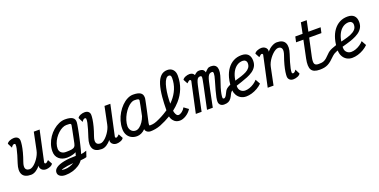

<svg xmlns="http://www.w3.org/2000/svg" viewBox="-19 -1835 6038 3062"><g transform="rotate(-20 3000.0 -304.0)"><path d="M61 -497 20 -578Q34 -603 69.5 -617.5Q105 -632 140 -632Q181 -632 204 -611.5Q227 -591 228 -556Q229 -528 222 -479Q215 -430 198 -365Q181 -300 153 -222Q127 -149 143 -113.5Q159 -78 212 -78Q232 -78 256.5 -92Q281 -106 305.5 -130.5Q330 -155 352 -186Q374 -217 390.5 -252Q407 -287 414 -322L475 -618H574L464 -109Q464 -106 462.5 -101.5Q461 -97 462 -92Q464 -85 469 -81.5Q474 -78 481 -78Q489 -78 499.5 -85Q510 -92 533 -114L573 -40Q560 -15 524 -0.5Q488 14 453 14Q422 14 398 -1Q374 -16 364 -41Q356 -60 362 -82Q322 -36 284 -12Q242 14 201 14Q91 14 56.5 -51Q22 -116 61 -233Q83 -298 99.5 -355Q116 -412 125.5 -455.5Q135 -499 132 -525Q131 -533 125.5 -536.5Q120 -540 112 -540Q99 -540 85.5 -528.5Q72 -517 61 -497Z M715 206Q658 206 624 182Q590 158 591 118Q591 73 637.5 40.5Q684 8 770 -9Q856 -26 972 -26Q976 -37 979.5 -52.5Q983 -68 989 -82Q967 -70 941 -62Q915 -54 888 -50Q861 -46 835 -46Q750 -46 698 -92.5Q646 -139 646 -217Q645 -279 665 -339.5Q685 -400 721 -453Q757 -506 804 -546Q851 -586 903.5 -609Q956 -632 1009 -632Q1092 -632 1132.5 -606.5Q1173 -581 1171 -527Q1171 -518 1167 -491.5Q1163 -465 1156 -427.5Q1149 -390 1140 -345.5Q1131 -301 1120.5 -254.5Q1110 -208 1099.5 -164.5Q1089 -121 1079.5 -84Q1070 -47 1062 -23Q1086 -25 1104.5 -30.5Q1123 -36 1157 -47L1125 50Q1106 57 1077.5 61Q1049 65 1021 67Q991 110 943 141Q895 172 836.5 189Q778 206 715 206ZM737 114Q780 114 820.5 101Q861 88 894 68Q840 72 793 79.5Q746 87 716.5 95Q687 103 686 108Q686 109 702 111.5Q718 114 737 114ZM845 -138Q907 -138 942 -143.5Q977 -149 994.5 -167Q1012 -185 1019 -222Q1046 -359 1061 -428.5Q1076 -498 1077 -513Q1076 -526 1070.5 -531.5Q1065 -537 1049 -538.5Q1033 -540 999 -540Q965 -540 928.5 -522Q892 -504 857.5 -472.5Q823 -441 796 -401Q769 -361 753.5 -316.5Q738 -272 739 -228Q742 -185 771 -161.5Q800 -138 845 -138Z M1261 -497 1220 -578Q1234 -603 1269.5 -617.5Q1305 -632 1340 -632Q1381 -632 1404 -611.5Q1427 -591 1428 -556Q1429 -528 1422 -479Q1415 -430 1398 -365Q1381 -300 1353 -222Q1327 -149 1343 -113.5Q1359 -78 1412 -78Q1432 -78 1456.5 -92Q1481 -106 1505.5 -130.5Q1530 -155 1552 -186Q1574 -217 1590.5 -252Q1607 -287 1614 -322L1675 -618H1774L1664 -109Q1664 -106 1662.5 -101.5Q1661 -97 1662 -92Q1664 -85 1669 -81.5Q1674 -78 1681 -78Q1689 -78 1699.5 -85Q1710 -92 1733 -114L1773 -40Q1760 -15 1724 -0.5Q1688 14 1653 14Q1622 14 1598 -1Q1574 -16 1564 -41Q1556 -60 1562 -82Q1522 -36 1484 -12Q1442 14 1401 14Q1291 14 1256.5 -51Q1222 -116 1261 -233Q1283 -298 1299.5 -355Q1316 -412 1325.5 -455.5Q1335 -499 1332 -525Q1331 -533 1325.5 -536.5Q1320 -540 1312 -540Q1299 -540 1285.5 -528.5Q1272 -517 1261 -497Z M2369 -101Q2471 -143 2558 -201Q2568 -208 2579 -215Q2580 -337 2589 -436Q2600 -558 2626.5 -642.5Q2653 -727 2698 -770.5Q2743 -814 2810 -814Q2869 -814 2904 -776Q2939 -738 2939 -673Q2939 -555 2900 -456Q2861 -357 2789 -276Q2739 -220 2676 -171Q2681 -137 2694 -112Q2711 -78 2736 -78Q2764 -78 2797.5 -103.5Q2831 -129 2850 -166L2925 -111Q2888 -54 2832.5 -20Q2777 14 2726 14Q2659 14 2620 -34Q2593 -65 2584 -109Q2499 -58 2400 -18Q2354 -1 2310 6.5Q2266 14 2231 14Q2205 14 2185.5 4.5Q2166 -5 2154.5 -20.5Q2143 -36 2142 -54Q2141 -51 2140 -52Q2139 -52 2139 -52Q2138 -51 2139 -50Q2109 -19 2072.5 -2.5Q2036 14 2000 14Q1944 14 1902 -10Q1860 -34 1837.5 -77Q1815 -120 1816 -177Q1816 -244 1835.5 -310Q1855 -376 1890 -434Q1925 -492 1969.5 -536.5Q2014 -581 2064 -606.5Q2114 -632 2163 -632Q2246 -632 2285.5 -606.5Q2325 -581 2325 -527Q2326 -522 2325 -512.5Q2324 -503 2319.5 -480.5Q2315 -458 2306 -414.5Q2297 -371 2281.5 -299.5Q2266 -228 2242 -120Q2238 -97 2239 -87.5Q2240 -78 2259 -78Q2272 -78 2300.5 -81.5Q2329 -85 2369 -101ZM2010 -78Q2042 -78 2075 -102.5Q2108 -127 2136 -168.5Q2164 -210 2181 -259Q2201 -358 2215.5 -427.5Q2230 -497 2231 -513Q2230 -529 2213.5 -534.5Q2197 -540 2153 -540Q2123 -540 2089.5 -519.5Q2056 -499 2024 -463Q1992 -427 1966 -381.5Q1940 -336 1924.5 -286Q1909 -236 1908 -187Q1910 -138 1938 -108Q1966 -78 2010 -78ZM2673 -293Q2691 -311 2708 -330Q2771 -401 2806 -486Q2841 -571 2841 -667Q2841 -696 2832 -708.5Q2823 -721 2802 -721Q2774 -721 2751.5 -691Q2729 -661 2713 -609Q2697 -557 2687 -490Q2677 -423 2674 -349Q2673 -321 2673 -293Z M3577 -168Q3591 -200 3624 -222Q3647 -238 3676 -250Q3681 -312 3696 -366Q3719 -449 3762.5 -508.5Q3806 -568 3866 -600Q3926 -632 4001 -632Q4075 -632 4112.5 -594.5Q4150 -557 4150 -486Q4150 -428 4125.5 -387.5Q4101 -347 4059.5 -318.5Q4018 -290 3967.5 -269.5Q3917 -249 3865 -232Q3812 -215 3766 -199Q3766 -191 3766 -184Q3766 -138 3796.5 -109.5Q3827 -81 3870 -81Q3906 -81 3945 -94.5Q3984 -108 4020 -132Q4056 -156 4082 -186L4127 -104Q4092 -69 4045.5 -42Q3999 -15 3949 -0.5Q3899 14 3854 14Q3801 14 3760 -10.5Q3719 -35 3696 -79Q3678 -112 3674 -154Q3648 -134 3637 -109Q3619 -68 3599 -40.5Q3579 -13 3551 0.5Q3523 14 3479 14Q3439 14 3416 -7Q3393 -28 3391 -62Q3390 -90 3398.5 -135Q3407 -180 3425 -244.5Q3443 -309 3468 -395Q3492 -475 3491.5 -507.5Q3491 -540 3471 -540Q3444 -540 3427 -528.5Q3410 -517 3397.5 -489Q3385 -461 3374 -413Q3363 -365 3348 -293L3288 0H3190L3273 -392Q3285 -451 3290.5 -483Q3296 -515 3292 -527.5Q3288 -540 3271 -540Q3250 -540 3236 -531Q3222 -522 3210.5 -496.5Q3199 -471 3187.5 -421.5Q3176 -372 3159 -291L3098 0H3000L3110 -509Q3110 -512 3112 -516.5Q3114 -521 3112 -526Q3107 -540 3093 -540Q3085 -540 3074.5 -533Q3064 -526 3041 -504L3001 -578Q3015 -603 3050.5 -617.5Q3086 -632 3121 -632Q3150 -632 3170.5 -619Q3191 -606 3198 -587Q3215 -603 3228.5 -613Q3242 -623 3255 -627.5Q3268 -632 3282 -632Q3309 -632 3326.5 -626.5Q3344 -621 3354 -611.5Q3364 -602 3369 -590.5Q3374 -579 3377 -568Q3407 -601 3427.5 -616.5Q3448 -632 3482 -632Q3563 -632 3582.5 -570Q3602 -508 3558 -384Q3533 -314 3516.5 -258Q3500 -202 3492.5 -160.5Q3485 -119 3487 -93Q3488 -86 3493.5 -82Q3499 -78 3507 -78Q3516 -78 3526 -85.5Q3536 -93 3548.5 -112.5Q3561 -132 3577 -168ZM3773 -283Q3783 -286 3793 -289Q3841 -302 3888 -317.5Q3935 -333 3973 -353Q4011 -373 4033.5 -402.5Q4056 -432 4056 -475Q4056 -505 4037.5 -522.5Q4019 -540 3990 -540Q3941 -540 3900 -515.5Q3859 -491 3829 -445Q3799 -399 3783 -333Q3777 -309 3773 -283Z M4733 -121 4774 -40Q4761 -15 4725 -0.5Q4689 14 4654 14Q4614 14 4591 -7Q4568 -28 4566 -62Q4565 -91 4572 -139.5Q4579 -188 4596 -253Q4613 -318 4641 -396Q4667 -469 4652.5 -504.5Q4638 -540 4592 -540Q4572 -540 4546.5 -526Q4521 -512 4495 -487.5Q4469 -463 4445.5 -432Q4422 -401 4404.5 -366Q4387 -331 4380 -296L4319 0H4220L4330 -509Q4330 -512 4332 -516.5Q4334 -521 4332 -526Q4330 -533 4325.5 -536.5Q4321 -540 4313 -540Q4305 -540 4294.5 -533Q4284 -526 4261 -504L4221 -578Q4235 -603 4270.5 -617.5Q4306 -632 4341 -632Q4373 -632 4396.5 -617Q4420 -602 4430 -578Q4438 -558 4432 -535Q4473 -582 4517 -606Q4563 -632 4603 -632Q4706 -632 4739 -567Q4772 -502 4733 -385Q4711 -320 4694.5 -263.5Q4678 -207 4669 -163Q4660 -119 4662 -93Q4663 -86 4668.5 -82Q4674 -78 4682 -78Q4695 -78 4709 -90Q4723 -102 4733 -121Z M5313 -181Q5345 -215 5397 -237Q5435 -253 5477 -266Q5483 -319 5496 -366Q5519 -449 5562.5 -508.5Q5606 -568 5666 -600Q5726 -632 5801 -632Q5875 -632 5912.5 -594.5Q5950 -557 5950 -486Q5950 -428 5924.5 -386.5Q5899 -345 5856 -316Q5813 -287 5759 -266Q5705 -245 5648 -229Q5606 -217 5566 -206Q5566 -195 5566 -184Q5566 -138 5596.5 -109.5Q5627 -81 5670 -81Q5706 -81 5745 -94.5Q5784 -108 5820 -132Q5856 -156 5882 -186L5927 -104Q5892 -69 5845.5 -42Q5799 -15 5749 -0.5Q5699 14 5654 14Q5601 14 5560 -10.5Q5519 -35 5496 -79Q5473 -122 5473 -177Q5457 -171 5442 -165Q5399 -147 5375 -123Q5335 -83 5303 -56Q5271 -29 5241 -14Q5211 1 5177.5 7.5Q5144 14 5101 14Q4994 14 4961 -42.5Q4928 -99 4955 -229L5017 -526H4893L4913 -618H5037L5074 -800H5173L5135 -618H5343L5323 -526H5115L5050 -225Q5032 -140 5046 -109Q5060 -78 5112 -78Q5140 -78 5162 -80.5Q5184 -83 5205.5 -92Q5227 -101 5252.5 -122.5Q5278 -144 5313 -181ZM5574 -291Q5603 -298 5632 -305Q5693 -320 5743.5 -340.5Q5794 -361 5825 -393Q5856 -425 5856 -475Q5856 -505 5837.5 -522.5Q5819 -540 5790 -540Q5741 -540 5700 -515.5Q5659 -491 5629 -445Q5599 -399 5583 -333Q5577 -313 5574 -291Z"/></g></svg>

Font: Victor Mono Thin
Style: Bold Italic
Weight: 700
Italic angle: -12°
Monospace: yes
Version: Version 1.561;gftools[0.9.30]